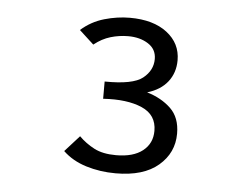

<svg xmlns="http://www.w3.org/2000/svg" viewBox="-38 -681 639 488"><g transform="rotate(5 281.5 -437.5)"><path d="M273 -239Q233 -239 197.5 -250Q162 -261 138 -284L175 -325Q192 -308 214 -296.5Q236 -285 270 -285Q314 -285 338 -304Q362 -323 362 -355Q362 -396 324 -412.5Q286 -429 225 -425V-469Q297 -468 322 -488Q347 -508 347 -537Q347 -562 326 -575.5Q305 -589 275 -589Q252 -589 230 -582.5Q208 -576 188 -560L151 -594Q177 -617 210 -626.5Q243 -636 275 -636Q335 -636 370 -609Q405 -582 405 -539Q405 -507 387 -484Q369 -461 335 -451Q372 -440 396 -417Q420 -394 420 -353Q420 -304 382 -271.5Q344 -239 273 -239Z"/></g></svg>

Font: Inconsolata SemiExpanded Thin
Style: Regular
Weight: 100
Width: 6
Monospace: yes
Designer: Raph Levien, Cyreal, Brenton Simpson
Foundry: Raph Levien, Cyreal, Google
Version: Version 3.100; ttfautohint (v1.8.4.7-5d5b)